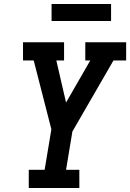

<svg xmlns="http://www.w3.org/2000/svg" viewBox="-20 -948 656 968"><path d="M125 0V-92H205L239 -296L150 -643H96V-735H303V-643H264L313 -431L435 -643H410V-735H616V-643H552L345 -285L313 -92H380V0ZM540 -842H240V-928H540Z"/></svg>

Font: Iosevka Slab Semibold Extended
Style: Italic
Weight: 600
Width: 7
Italic angle: -9°
Monospace: yes
Designer: Belleve Invis
Foundry: Belleve Invis
Version: Version 11.1.0; ttfautohint (v1.8.3)